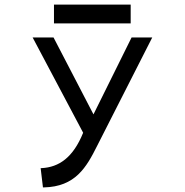

<svg xmlns="http://www.w3.org/2000/svg" viewBox="-20 -614 805 836"><path d="M215 -594V-512H549V-594ZM157 118 167 202H171C308 199 356 115 403 21L643 -451H553L387 -116L213 -451H122L342 -36C298 73 236 114 162 118Z"/></svg>

Font: Charger Monospace
Style: Regular
Weight: 400
Designer: Jasper
Foundry: Cannot Into Space Fonts
Version: Version 0.980